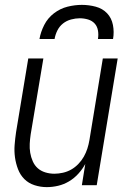

<svg xmlns="http://www.w3.org/2000/svg" viewBox="-20 -760 540 788"><path d="M172 8Q146 8 121.5 0Q97 -8 80 -25Q63 -42 54 -65.5Q45 -89 41.5 -114Q38 -139 40 -165Q42 -191 46 -218L96 -520H158L106 -209Q103 -189 102 -170Q101 -151 104 -133Q107 -115 114.5 -98Q122 -81 135 -69.5Q148 -58 166 -52.5Q184 -47 203 -47Q220 -47 238 -51Q256 -55 272 -64Q288 -73 301.5 -87Q315 -101 324 -117Q333 -133 338.5 -150Q344 -167 347 -185L402 -520H463L377 0H316L330 -87Q318 -65 301 -46.5Q284 -28 263 -15.5Q242 -3 218.5 2.5Q195 8 172 8ZM142 -600Q147 -629 161.5 -657.5Q176 -686 201.5 -705.5Q227 -725 257 -732.5Q287 -740 316 -740Q345 -740 373 -732.5Q401 -725 419.5 -705.5Q438 -686 443.5 -657.5Q449 -629 444 -600H382Q385 -618 382 -635Q379 -652 368.5 -663.5Q358 -675 341.5 -680Q325 -685 307 -685Q290 -685 271.5 -680Q253 -675 238.5 -663.5Q224 -652 215.5 -635Q207 -618 204 -600Z"/></svg>

Font: Iosevka SS04 Light
Style: Italic
Weight: 300
Italic angle: -9°
Monospace: yes
Designer: Belleve Invis
Foundry: Belleve Invis
Version: Version 19.0.0; ttfautohint (v1.8.4)